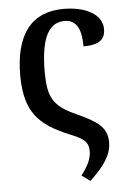

<svg xmlns="http://www.w3.org/2000/svg" viewBox="-54 -587 565 840"><g transform="rotate(-5 228.5 -167.0)"><path d="M43 -269C45 -113 102 -52 240 4C298 27 317 44 317 82C317 110 308 139 272 186L309 213C369 156 405 109 405 51C405 -15 361 -43 274 -83C171 -128 152 -170 151 -278C151 -439 193 -494 257 -494C315 -494 330 -441 330 -376C400 -376 426 -399 426 -444C426 -509 353 -547 257 -547C117 -547 42 -455 43 -269Z"/></g></svg>

Font: Noto Serif SemiCondensed Medium
Style: Regular
Weight: 500
Width: 4
Designer: Monotype Design Team
Foundry: Monotype Imaging Inc.
Version: Version 2.014